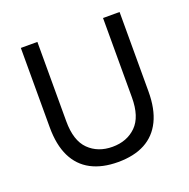

<svg xmlns="http://www.w3.org/2000/svg" viewBox="-99 -602 697 709"><g transform="rotate(-20 249.0 -247.5)"><path d="M249 12Q187 12 143.5 -11Q100 -34 77.5 -80Q55 -126 55 -195V-507H120V-195Q120 -119 156 -83.5Q192 -48 249 -48Q306 -48 342 -83.5Q378 -119 378 -195V-507H443V-195Q443 -126 420.5 -80Q398 -34 355 -11Q312 12 249 12Z"/></g></svg>

Font: TikTok Sans Light
Style: Regular
Weight: 300
Version: Version 4.000